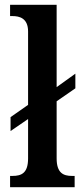

<svg xmlns="http://www.w3.org/2000/svg" viewBox="-20 -780 340 800"><path d="M22 0H291V-47H280C244 -47 216 -59 216 -120V-358L294 -412V-473L216 -417V-760H22V-713H32C60 -713 97 -705 97 -649V-343L24 -292V-234L97 -284V-120C97 -59 70 -47 32 -47H22Z"/></svg>

Font: Noto Serif Bengali Condensed
Style: Regular
Weight: 400
Width: 3
Designer: Juan Bruce, Universal Thirst, Indian Type Foundry and the Monotype Design Team.
Foundry: Monotype Imaging Inc.
Version: Version 2.003